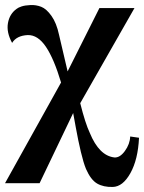

<svg xmlns="http://www.w3.org/2000/svg" viewBox="-32 -513 571 761"><path d="M519 33Q515 119 485 173Q455 227 415 228Q378 229 353 214.5Q328 200 309 157Q299 133 288.5 89Q278 45 268.5 -7.5Q259 -60 258 -65L125 213H-12L210 -186Q182 -280 150 -327.5Q118 -375 78 -374Q34 -372 16 -343Q-7 -385 -0.5 -421.5Q6 -458 34 -478Q40 -483 53.5 -487.5Q67 -492 89 -493Q111 -494 131.5 -486Q152 -478 172 -450Q192 -422 202 -375L236 -230L362 -481H501L286 -104Q306 -24 324 14Q361 104 421 111Q443 113 463 85.5Q483 58 484 28Z"/></svg>

Font: GFS Artemisia
Style: Bold
Weight: 700
Designer: Designed by Takis Katsoulidis.
Foundry: Designed by Takis Katsoulidis.
Version: Version 1.0